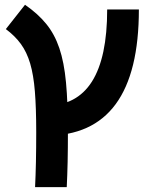

<svg xmlns="http://www.w3.org/2000/svg" viewBox="-20 -557 626 802"><path d="M172.9 9.8V-115.7Q427.7 -115.7 427.7 -517.6H560.1Q560.1 9.8 172.9 9.8ZM126.5 224.6Q128.9 176.8 130.1 119.4Q131.3 62 131.3 -4.9Q131.3 -105.5 125.7 -174.8Q120.1 -244.1 106 -291.9Q91.8 -339.6 67.1 -373.4Q42.5 -407.2 4.4 -435.5L84.5 -537.1Q138.2 -500 173 -457.3Q207.9 -414.6 227.8 -356Q247.8 -297.4 255.7 -212.4Q263.7 -127.4 263.7 -4.9Q263.7 62 262.5 119.4Q261.2 176.8 258.8 224.6Z"/></svg>

Font: Cascadia Code PL
Style: Regular
Weight: 400
Monospace: yes
Designer: Aaron Bell
Foundry: Saja Typeworks
Version: Version 2102.003